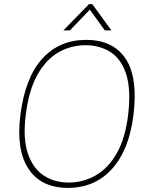

<svg xmlns="http://www.w3.org/2000/svg" viewBox="-20 -904 704 934"><path d="M413 -884H429L522 -756H490L417 -857L320 -756H288ZM79 -343Q102 -527 185.5 -618.5Q269 -710 399 -710Q530 -710 591 -618.5Q652 -527 629 -343Q608 -174 524.5 -82Q441 10 311 10Q180 10 119 -82Q58 -174 79 -343ZM314 -16Q384 -16 445 -50.5Q506 -85 547.5 -157.5Q589 -230 603 -343Q618 -466 594.5 -541Q571 -616 518.5 -650Q466 -684 396 -684Q326 -684 265.5 -650Q205 -616 162.5 -541Q120 -466 105 -343Q91 -230 115.5 -157.5Q140 -85 192 -50.5Q244 -16 314 -16Z"/></svg>

Font: Haskoy Thin
Style: Italic
Weight: 100
Designer: Ertekin Erdin
Foundry: Ertekin Erdin
Version: Version 2.000; ttfautohint (v1.8.4.7-5d5b)